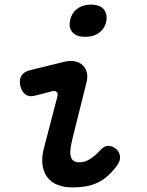

<svg xmlns="http://www.w3.org/2000/svg" viewBox="-20 -804 640 834"><path d="M130 -388Q106 -382 90 -394Q74 -406 68 -432Q63 -458 73 -475Q83 -492 110 -499L256 -535Q284 -542 305.5 -537.5Q327 -533 340 -520Q353 -507 357.5 -487Q362 -467 355 -443L297 -211Q288 -176 286 -154.5Q284 -133 288.5 -121Q293 -109 302 -104Q311 -99 324 -99Q349 -99 371 -113Q393 -127 414 -150Q432 -170 449.5 -170.5Q467 -171 484 -157Q501 -142 501.5 -122Q502 -102 487 -83Q468 -58 448 -40Q428 -22 405 -11Q382 0 355 5Q328 10 294 10Q258 10 230 -1Q202 -12 185.5 -34Q169 -56 164.5 -88.5Q160 -121 172 -165L229 -384Q233 -397 226.5 -404Q220 -411 208 -408ZM350 -644Q314 -644 296 -662.5Q278 -681 284 -713Q290 -746 314.5 -765Q339 -784 375 -784Q412 -784 429.5 -765Q447 -746 442 -713Q436 -681 411.5 -662.5Q387 -644 350 -644Z"/></svg>

Font: Maple Mono SemiBold
Style: Italic
Weight: 600
Italic angle: -10°
Monospace: yes
Designer: subframe7536
Version: Version 7.000